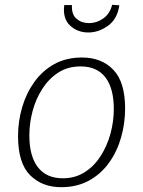

<svg xmlns="http://www.w3.org/2000/svg" viewBox="-20 -771 594 798"><path d="M321 -532Q402 -532 451 -481Q500 -430 500 -320Q500 -259 483.5 -200.5Q467 -142 433.5 -95Q400 -48 350 -20.5Q300 7 234 7Q155 7 105 -43Q55 -93 55 -205Q55 -267 72 -325Q89 -383 122.5 -430Q156 -477 205.5 -504.5Q255 -532 321 -532ZM315 -495Q262 -495 222.5 -469.5Q183 -444 156 -402Q129 -360 115.5 -309.5Q102 -259 102 -208Q102 -122 137.5 -76Q173 -30 241 -30Q292 -30 331.5 -55Q371 -80 398 -122Q425 -164 439 -215Q453 -266 453 -318Q453 -404 418 -449.5Q383 -495 315 -495ZM347 -636Q302 -636 271 -665Q240 -694 247 -750H279Q277 -711 298 -693Q319 -675 349 -675Q382 -675 409.5 -694.5Q437 -714 446 -751L476 -749Q468 -692 429 -664Q390 -636 347 -636Z"/></svg>

Font: Bitter Light
Style: Italic
Weight: 300
Italic angle: -9°
Designer: Sol Matas, and Bitter project Authors
Foundry: Sol Matas
Version: Version 2.001